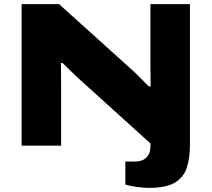

<svg xmlns="http://www.w3.org/2000/svg" viewBox="-20 -708 1028 933"><path d="M704 205Q678 205 645 200.5Q612 196 589 189V77H636Q672 77 691.5 57.5Q711 38 711 6V-11L376 -314Q352 -335 326 -361Q300 -387 284 -402H276Q276 -388 276.5 -359.5Q277 -331 277 -298V0H85V-688H267L623 -367Q637 -355 661 -330.5Q685 -306 703 -288H712Q712 -306 711.5 -333Q711 -360 711 -381V-688H903V-5Q903 59 888 106Q873 153 830.5 179Q788 205 704 205Z"/></svg>

Font: Archivo Expanded ExtraBold
Style: Regular
Weight: 800
Width: 7
Designer: Hector Gatti
Foundry: Omnibus-Type
Version: Version 2.001; ttfautohint (v1.8.3)